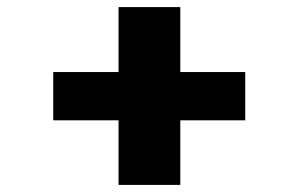

<svg xmlns="http://www.w3.org/2000/svg" viewBox="-20 -514 840 541"><path d="M314 7V-175H130V-311H314V-494H488V-311H671V-175H488V7Z"/></svg>

Font: Panamera Black
Style: Regular
Weight: 900
Designer: Bastien Sozeau
Foundry: NBR — Bastien Sozeau
Version: Version 3.002; ttfautohint (v1.8.4.7-5d5b);gftools[0.9.33]